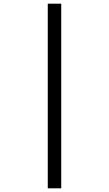

<svg xmlns="http://www.w3.org/2000/svg" viewBox="-20 -780 591 1041"><path d="M239 -760H312V241H239Z"/></svg>

Font: Noto Sans Mandaic
Style: Regular
Weight: 400
Designer: Monotype Design Team
Foundry: Monotype Imaging Inc.
Version: Version 2.002; ttfautohint (v1.8.4.7-5d5b)